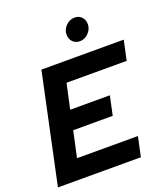

<svg xmlns="http://www.w3.org/2000/svg" viewBox="-163 -1041 1010 1155"><g transform="rotate(-20 341.5 -463.0)"><path d="M7 0 156 -700H683L656 -574H271L236 -414H490L464 -292H211L175 -126H565L538 0ZM433 -781Q406 -781 388 -799Q370 -817 370 -845Q370 -878 394 -902Q418 -926 451 -926Q477 -926 494.5 -908Q512 -890 512 -862Q512 -830 488 -805.5Q464 -781 433 -781Z"/></g></svg>

Font: Red Hat Display ExtraBold
Style: Italic
Weight: 800
Italic angle: -12°
Designer: Pentagram, MCKL
Foundry: Pentagram, MCKL
Version: Version 1.023